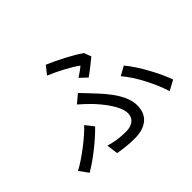

<svg xmlns="http://www.w3.org/2000/svg" viewBox="-163 -1036 1326 1326"><g transform="rotate(-45 500.0 -373.5)"><path d="M554 -499C591 -525 646 -569 670 -589L651 -641C592 -684 483 -739 407 -771L360 -712C436 -680 528 -632 572 -597C557 -584 529 -564 503 -547ZM324 9C368 17 423 24 485 24C557 24 656 -4 656 -125C656 -215 591 -303 498 -400C475 -425 450 -452 426 -476L365 -425C393 -401 423 -372 445 -350C499 -292 572 -201 572 -134C572 -70 518 -52 473 -52C411 -52 363 -60 313 -75ZM957 -77C926 -164 852 -306 784 -386L717 -349C785 -272 855 -131 883 -37ZM347 -229 300 -289C243 -228 128 -139 46 -95L94 -29C190 -86 289 -169 347 -229Z"/></g></svg>

Font: Noto Sans Mono CJK JP Regular
Style: Regular
Weight: 400
Designer: Ryoko NISHIZUKA (kana & ideographs); Paul D. Hunt (Latin, Greek & Cyrillic); Wenlong ZHANG (bopomofo); Sandoll Communica
Foundry: Adobe Systems Incorporated
Version: Version 1.004;PS 1.004;hotconv 1.0.82;makeotf.lib2.5.63406